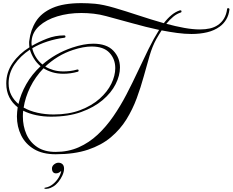

<svg xmlns="http://www.w3.org/2000/svg" viewBox="-20 -866 1485 1226"><path d="M335 119Q252 119 197 86Q142 53 115 -2Q88 -57 88 -123Q88 -137 89.5 -151.5Q91 -166 93 -181Q59 -207 39.5 -245Q20 -283 20 -333Q20 -405 61 -464Q102 -523 168 -564Q167 -571 166.5 -577.5Q166 -584 166 -591Q166 -595 166 -598.5Q166 -602 167 -606Q175 -675 209.5 -729.5Q244 -784 314.5 -815Q385 -846 500 -846Q520 -846 542 -845Q564 -844 587 -842Q639 -837 710.5 -816Q782 -795 863.5 -768Q945 -741 1026 -718Q1050 -749 1075.5 -770Q1101 -791 1129 -800H1132Q1139 -800 1139 -793Q1139 -787 1134 -786Q1109 -778 1086.5 -759.5Q1064 -741 1042 -714Q1101 -698 1156 -688Q1211 -678 1257 -678Q1292 -678 1320.5 -684.5Q1349 -691 1371 -706Q1421 -740 1430 -807Q1430 -814 1437 -814Q1440 -814 1443 -811.5Q1446 -809 1445 -805Q1441 -769 1424.5 -741.5Q1408 -714 1383 -696Q1349 -671 1303 -660Q1257 -649 1203 -649Q1160 -649 1111.5 -655.5Q1063 -662 1012 -672Q1004 -659 995 -645Q986 -631 978 -616Q953 -571 935 -509.5Q917 -448 898 -378.5Q879 -309 853 -238.5Q827 -168 787.5 -104Q748 -40 688 10.5Q628 61 541.5 90Q455 119 335 119ZM335 104Q416 104 482.5 74.5Q549 45 603.5 -6Q658 -57 703.5 -123Q749 -189 787.5 -263Q826 -337 860.5 -411Q895 -485 928.5 -553Q962 -621 996 -675Q912 -693 825 -717.5Q738 -742 658 -763Q618 -774 578 -778.5Q538 -783 500 -783Q416 -783 345.5 -761.5Q275 -740 231 -700.5Q187 -661 182 -607Q182 -603 181.5 -600Q181 -597 181 -593Q181 -589 181.5 -583.5Q182 -578 183 -573Q228 -599 280.5 -619.5Q333 -640 389 -640H390Q398 -640 398 -632Q398 -626 391 -625Q335 -618 282.5 -601Q230 -584 186 -558Q192 -530 208.5 -502.5Q225 -475 251 -454Q290 -488 337.5 -515.5Q385 -543 441 -562Q516 -587 575 -587Q661 -587 703.5 -542.5Q746 -498 746 -435Q746 -384 718.5 -329Q691 -274 635.5 -227Q580 -180 498 -150.5Q416 -121 306 -121Q257 -121 211.5 -130.5Q166 -140 128 -159Q127 -150 126.5 -141Q126 -132 126 -123Q126 -61 148.5 -9.5Q171 42 217.5 73Q264 104 335 104ZM322 -135Q419 -135 492.5 -163Q566 -191 616 -235.5Q666 -280 691 -331.5Q716 -383 716 -431Q716 -489 679 -529Q642 -569 565 -569Q513 -569 446 -547Q394 -530 349.5 -502.5Q305 -475 269 -441Q292 -427 321 -418.5Q350 -410 385 -410Q405 -410 427 -412.5Q449 -415 473 -422H476Q482 -422 482 -415Q482 -409 477 -408Q452 -401 429 -398Q406 -395 385 -395Q346 -395 314.5 -404.5Q283 -414 258 -430Q205 -375 173 -309.5Q141 -244 131 -179Q170 -157 219.5 -146Q269 -135 322 -135ZM98 -202Q112 -265 147.5 -328Q183 -391 239 -443Q213 -465 196 -493Q179 -521 171 -549Q110 -509 72.5 -454Q35 -399 35 -334Q35 -292 52 -259Q69 -226 98 -202ZM274 340Q263 340 263 335Q263 333 270 332Q295 328 317 310.5Q339 293 353.5 269.5Q368 246 371 225Q355 241 338 241Q324 241 317.5 231.5Q311 222 312 206Q314 192 327 182.5Q340 173 353 173Q369 173 379 182.5Q389 192 389 211Q389 231 378.5 254Q368 277 352.5 296Q337 315 320 325Q301 336 289.5 338Q278 340 274 340Z"/></svg>

Font: Mea Culpa
Style: Regular
Weight: 400
Designer: Robert E. Leuschke
Foundry: Robert E. Leuschke
Version: Version 1.010; ttfautohint (v1.8.3)